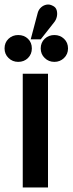

<svg xmlns="http://www.w3.org/2000/svg" viewBox="-61 -824 319 844"><path d="M79 -611Q79 -637 62 -653.5Q45 -670 19 -670Q-6 -670 -23.5 -653.5Q-41 -637 -41 -611Q-41 -586 -23.5 -569Q-6 -552 19 -552Q45 -552 62 -569Q79 -586 79 -611ZM238 -611Q238 -637 220.5 -653.5Q203 -670 178 -670Q153 -670 135.5 -653.5Q118 -637 118 -611Q118 -586 135.5 -569Q153 -552 178 -552Q203 -552 220.5 -569Q238 -586 238 -611ZM177 -726Q186 -737 189 -751.5Q192 -766 188 -779.5Q184 -793 170 -799Q157 -806 143.5 -803.5Q130 -801 119.5 -791.5Q109 -782 105 -768L74 -651H118ZM39 0H150V-500H39Z"/></svg>

Font: Advent Pro
Style: Bold
Weight: 700
Designer: VivaRado, Andreas Kalpakidis
Foundry: VivaRado, Andreas Kalpakidis
Version: Version 3.000